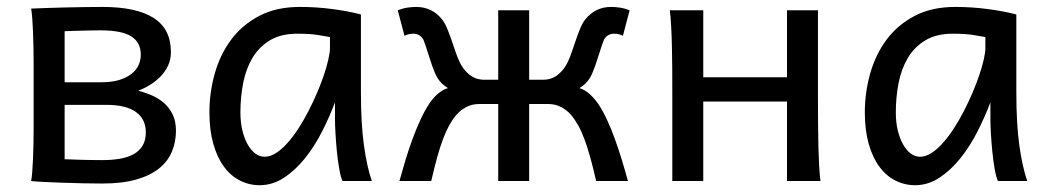

<svg xmlns="http://www.w3.org/2000/svg" viewBox="-20 -528 3053 560"><path d="M168.5 -63.5Q173.3 -63.5 185.8 -63Q198.2 -62.5 213.9 -62Q229.5 -61.5 246.8 -61.3Q264.2 -61 278.3 -61Q305.7 -61 329.1 -64.9Q352.5 -68.8 369.4 -78.1Q386.2 -87.4 395.8 -103Q405.3 -118.7 405.3 -141.6Q405.3 -181.2 376 -201.7Q346.7 -222.2 290.5 -222.2H168.5ZM493.2 -146.5Q493.2 -113.8 481.4 -85.7Q469.7 -57.6 444.1 -36.9Q418.5 -16.1 377.4 -4.4Q336.4 7.3 278.3 7.3Q252.4 7.3 221.4 6.6Q190.4 5.9 161.1 4.9Q131.8 3.9 107.7 2.7Q83.5 1.5 70.8 0Q72.8 -10.3 74 -26.4Q75.2 -42.5 76.2 -63Q77.1 -83.5 77.6 -107.2Q78.1 -130.9 78.1 -156.2V-341.8Q78.1 -366.7 77.6 -391.4Q77.1 -416 76.2 -437.3Q75.2 -458.5 74 -475.6Q72.8 -492.7 70.8 -502.9Q82 -503.4 107.7 -504.4Q133.3 -505.4 164.1 -506.1Q194.8 -506.8 225.8 -507.3Q256.8 -507.8 278.3 -507.8Q377.9 -507.8 428.2 -475.6Q478.5 -443.4 478.5 -376Q478.5 -354.5 470.2 -336.7Q461.9 -318.8 448.2 -304.9Q434.6 -291 417.7 -280.5Q400.9 -270 383.3 -263.7Q402.8 -258.3 422.4 -250Q441.9 -241.7 457.8 -228Q473.6 -214.4 483.4 -194.6Q493.2 -174.8 493.2 -146.5ZM168.5 -288.1H275.9Q305.2 -288.1 326.7 -294.4Q348.1 -300.8 362.5 -311.8Q377 -322.8 383.8 -337.4Q390.6 -352.1 390.6 -368.7Q390.6 -404.3 362.8 -421.9Q335 -439.5 273.4 -439.5Q263.7 -439.5 248 -439.2Q232.4 -439 216.6 -438.5Q200.7 -438 187.3 -437.7Q173.8 -437.5 168.5 -437Z M847.2 -429.7Q799.3 -429.7 767.3 -410.4Q735.4 -391.1 716.3 -359.1Q697.3 -327.1 689.2 -285.6Q681.2 -244.1 681.2 -200.2Q681.2 -171.9 686.8 -148.2Q692.4 -124.5 702.1 -107.2Q711.9 -89.8 724.6 -80.3Q737.3 -70.8 752 -70.8Q768.1 -70.8 784.9 -81.5Q801.8 -92.3 818.1 -110.6Q834.5 -128.9 850.1 -152.8Q865.7 -176.8 879.4 -203.4Q893.1 -230 904.8 -257.3Q916.5 -284.7 924.8 -309.3Q933.1 -334 937.7 -354.5Q942.4 -375 942.4 -388.2V-419.9Q930.2 -422.4 907 -426Q883.8 -429.7 847.2 -429.7ZM957 -229.5Q941.4 -188 919.7 -145Q897.9 -102.1 870.1 -67.1Q842.3 -32.2 808.8 -10Q775.4 12.2 737.3 12.2Q706.5 12.2 679.7 -1.5Q652.8 -15.1 633.1 -42Q613.3 -68.8 602.1 -108.6Q590.8 -148.4 590.8 -200.2Q590.8 -258.3 606.4 -313.7Q622.1 -369.1 654.3 -412.4Q686.5 -455.6 736.3 -481.7Q786.1 -507.8 854.5 -507.8Q901.9 -507.8 948.7 -501.7Q995.6 -495.6 1032.7 -485.8V-258.8Q1032.7 -166.5 1041.5 -103.8Q1050.3 -41 1064.5 0H979Q973.6 -11.7 969.5 -35.2Q965.3 -58.6 962.6 -85.7Q960 -112.8 958.5 -138.7Q957 -164.6 957 -180.7Z M1523.4 -295.4H1564.9Q1573.2 -295.4 1582.5 -297.6Q1591.8 -299.8 1601.1 -305.7Q1610.4 -311.5 1619.1 -321.3Q1627.9 -331.1 1635.7 -346.7Q1642.1 -359.4 1647.9 -377Q1653.8 -394.5 1659.9 -412.1Q1666 -429.7 1672.6 -445.6Q1679.2 -461.4 1687 -471.2Q1716.3 -507.8 1762.7 -507.8Q1773.4 -507.8 1787.4 -505.9Q1801.3 -503.9 1816.4 -498L1796.9 -423.8Q1788.1 -427.7 1782.5 -428.7Q1776.9 -429.7 1770 -429.7Q1760.3 -429.7 1752.2 -424.1Q1744.1 -418.5 1740.7 -410.2Q1734.9 -394.5 1729 -375.7Q1723.1 -356.9 1716.3 -336.9Q1712.4 -326.7 1708.7 -317.4Q1705.1 -308.1 1700 -299.8Q1694.8 -291.5 1687.5 -284.4Q1680.2 -277.3 1669.9 -271Q1685.1 -266.6 1699.2 -254.2Q1713.4 -241.7 1726.1 -223.1Q1739.3 -203.1 1751.2 -177Q1763.2 -150.9 1773.7 -121.8Q1784.2 -92.8 1793.7 -61.5Q1803.2 -30.3 1811.5 0H1718.8Q1710 -38.6 1701.7 -68.6Q1693.4 -98.6 1684.6 -122.1Q1675.8 -145.5 1666.3 -162.6Q1656.7 -179.7 1645.5 -192.9Q1633.3 -207 1616.5 -215.8Q1599.6 -224.6 1579.6 -224.6H1523.4V0H1433.1V-224.6H1377Q1356.9 -224.6 1340.1 -215.8Q1323.2 -207 1311 -192.9Q1299.8 -179.7 1290.3 -162.6Q1280.8 -145.5 1272 -122.1Q1263.2 -98.6 1254.9 -68.6Q1246.6 -38.6 1237.8 0H1145Q1153.3 -30.3 1162.8 -61.8Q1172.4 -93.3 1183.3 -123Q1194.3 -152.8 1206.5 -179.2Q1218.8 -205.6 1231.9 -225.6Q1244.6 -244.1 1258.5 -255.6Q1272.5 -267.1 1286.6 -271Q1276.4 -277.3 1269 -284.4Q1261.7 -291.5 1256.6 -299.8Q1251.5 -308.1 1247.6 -317.4Q1243.7 -326.7 1240.2 -336.9Q1233.4 -356.9 1227.5 -375.7Q1221.7 -394.5 1215.8 -410.2Q1212.4 -418.5 1204.3 -424.1Q1196.3 -429.7 1186.5 -429.7Q1179.7 -429.7 1174.1 -428.7Q1168.5 -427.7 1159.7 -423.8L1140.1 -498Q1155.3 -503.9 1169.2 -505.9Q1183.1 -507.8 1193.8 -507.8Q1240.2 -507.8 1269.5 -471.2Q1277.3 -461.4 1283.9 -445.6Q1290.5 -429.7 1296.6 -412.1Q1302.7 -394.5 1308.6 -377Q1314.5 -359.4 1320.8 -346.7Q1328.6 -331.1 1337.4 -321.3Q1346.2 -311.5 1355.5 -305.7Q1364.7 -299.8 1374 -297.6Q1383.3 -295.4 1391.6 -295.4H1433.1V-498H1523.4Z M1940.9 -258.8Q1940.9 -294.4 1940.7 -329.1Q1940.4 -363.8 1939.7 -394.8Q1939 -425.8 1937.5 -452.4Q1936 -479 1933.6 -498H2031.2V-302.7H2275.4V-498H2365.7V-239.3Q2365.7 -203.6 2366 -168.9Q2366.2 -134.3 2366.9 -103Q2367.7 -71.8 2369.1 -45.4Q2370.6 -19 2373 0H2275.4V-231.9H2031.2V0H1940.9Z M2758.8 -429.7Q2710.9 -429.7 2679 -410.4Q2647 -391.1 2627.9 -359.1Q2608.9 -327.1 2600.8 -285.6Q2592.8 -244.1 2592.8 -200.2Q2592.8 -171.9 2598.4 -148.2Q2604 -124.5 2613.8 -107.2Q2623.5 -89.8 2636.2 -80.3Q2648.9 -70.8 2663.6 -70.8Q2679.7 -70.8 2696.5 -81.5Q2713.4 -92.3 2729.7 -110.6Q2746.1 -128.9 2761.7 -152.8Q2777.3 -176.8 2791 -203.4Q2804.7 -230 2816.4 -257.3Q2828.1 -284.7 2836.4 -309.3Q2844.7 -334 2849.4 -354.5Q2854 -375 2854 -388.2V-419.9Q2841.8 -422.4 2818.6 -426Q2795.4 -429.7 2758.8 -429.7ZM2868.7 -229.5Q2853 -188 2831.3 -145Q2809.6 -102.1 2781.7 -67.1Q2753.9 -32.2 2720.5 -10Q2687 12.2 2648.9 12.2Q2618.2 12.2 2591.3 -1.5Q2564.5 -15.1 2544.7 -42Q2524.9 -68.8 2513.7 -108.6Q2502.4 -148.4 2502.4 -200.2Q2502.4 -258.3 2518.1 -313.7Q2533.7 -369.1 2565.9 -412.4Q2598.1 -455.6 2647.9 -481.7Q2697.8 -507.8 2766.1 -507.8Q2813.5 -507.8 2860.4 -501.7Q2907.2 -495.6 2944.3 -485.8V-258.8Q2944.3 -166.5 2953.1 -103.8Q2961.9 -41 2976.1 0H2890.6Q2885.3 -11.7 2881.1 -35.2Q2877 -58.6 2874.3 -85.7Q2871.6 -112.8 2870.1 -138.7Q2868.7 -164.6 2868.7 -180.7Z"/></svg>

Font: Andika
Style: Regular
Weight: 400
Designer: Victor Gaultney, Annie Olsen, Julie Remington, Don Collingsworth, Eric Hays
Foundry: SIL International
Version: Version 1.001